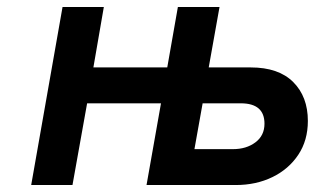

<svg xmlns="http://www.w3.org/2000/svg" viewBox="-20 -531 922 551"><path d="M69.5 0 159.5 -511H278L248 -337.5H460L490.5 -511H610L579 -337.5H699.5Q779.5 -337.5 821.5 -295.5Q863.5 -253.5 863.5 -184Q863.5 -128 836 -86.8Q808.5 -45.5 761.8 -22.8Q715 0 656.5 0H400.5L442 -234.5H230L188 0ZM538 -103H648.5Q687 -103 713 -122.5Q739 -142 739 -176Q739 -234.5 671 -234.5H561.5Z"/></svg>

Font: Overpass
Style: Bold Italic
Weight: 700
Italic angle: -10°
Designer: Delve Withrington, Dave Bailey, Thomas Jockin
Foundry: Delve Fonts LLC
Version: Version 4.000; ttfautohint (v1.8.3)